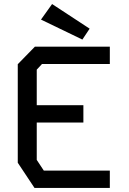

<svg xmlns="http://www.w3.org/2000/svg" viewBox="-20 -931 640 951"><path d="M153 -700 68 -613V-125L151 0H524V-86H197L162 -139V-324H393V-410H162V-586L188 -614H524V-700ZM388 -735 424 -789 238 -911 183 -834Z"/></svg>

Font: Kode Mono Medium
Style: Regular
Weight: 500
Monospace: yes
Designer: Isa Ozler
Foundry: Kadena LLC
Version: Version 1.206;gftools[0.9.28]